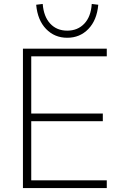

<svg xmlns="http://www.w3.org/2000/svg" viewBox="-20 -951 610 971"><path d="M96 0V-705H520V-666H138V-377H500V-338H138V-39H520V0ZM320 -760Q256 -760 213 -804.5Q170 -849 163 -927L196 -931Q201 -867 234 -831.5Q267 -796 320 -796Q373 -796 406.5 -831.5Q440 -867 444 -931L477 -927Q470 -849 427 -804.5Q384 -760 320 -760Z"/></svg>

Font: Nunito Sans 12pt ExtraLight ExtraLight
Style: Regular
Weight: 250
Version: Version 3.101;gftools[0.9.27]